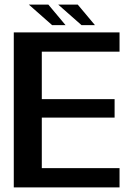

<svg xmlns="http://www.w3.org/2000/svg" viewBox="-20 -816 592 836"><path d="M40 0H500.5V-84H162V-304H479V-384.5H162V-591H500.5V-675H40ZM335 -706.5H393.5L318.5 -796H233.5ZM207 -706.5H265.5L190.5 -796H105.5Z"/></svg>

Font: Anybody Thin Medium
Style: Regular
Weight: 500
Version: Version 1.113;gftools[0.9.25]